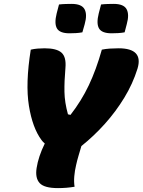

<svg xmlns="http://www.w3.org/2000/svg" viewBox="-20 -957 732 986"><path d="M363 2Q322 9 278 9Q207 9 183.5 -17Q160 -43 168 -94Q177 -153 210 -220Q201 -227 193 -238Q147 -300 128.5 -413.5Q110 -527 138 -702Q155 -706 173 -707.5Q191 -709 209 -709Q271 -709 296 -686.5Q321 -664 316 -608Q310 -539 311 -485Q312 -431 329 -370L342 -367Q398 -439 436 -519Q474 -599 503 -702Q522 -706 544 -707.5Q566 -709 589 -709Q718 -709 686 -604Q662 -527 618.5 -455.5Q575 -384 518.5 -321Q462 -258 398 -207Q391 -183 383.5 -158Q376 -133 371 -110Q364 -81 361.5 -52Q359 -23 363 2ZM283 -934Q300 -936 317.5 -936.5Q335 -937 348 -937Q399 -937 414 -910Q429 -883 415 -833L403 -791Q387 -788 370 -787Q353 -786 337 -786Q287 -786 272.5 -811Q258 -836 271 -888ZM499 -934Q516 -936 533.5 -936.5Q551 -937 564 -937Q615 -937 630 -910Q645 -883 631 -833L620 -791Q604 -788 586.5 -787Q569 -786 553 -786Q503 -786 488.5 -811Q474 -836 487 -888Z"/></svg>

Font: Recursive Sn Csl St Blk
Style: Italic
Weight: 900
Italic angle: -15°
Version: Version 1.079;hotconv 1.0.112;makeotfexe 2.5.65598; ttfautoh